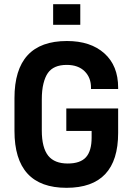

<svg xmlns="http://www.w3.org/2000/svg" viewBox="-20 -898 640 926"><path d="M49.8 -266.6V-424.8Q49.8 -700.2 302.7 -700.2Q417 -700.2 483.4 -640.6Q549.8 -581.1 549.8 -475.6V-468.8H418.9V-475.6Q418.9 -523.4 388.7 -553.7Q357.4 -585 301.8 -585Q238.3 -585 210.9 -545.9Q197.3 -526.4 189.5 -494.6Q181.6 -462.9 181.6 -418V-268.6Q181.6 -185.5 212.9 -146.5Q243.2 -109.4 306.6 -109.4Q367.2 -109.4 394.5 -139.6Q421.9 -169.9 421.9 -234.4V-266.6H299.8V-375H549.8V-256.8Q549.8 7.8 300.8 7.8Q49.8 7.8 49.8 -266.6ZM236.3 -877.9H367.2V-778.3H236.3Z"/></svg>

Font: Dinish
Style: Bold
Weight: 700
Designer: Bert Driehuis
Foundry: Playbeing
Version: Version 3.006; git-39231f3c-release